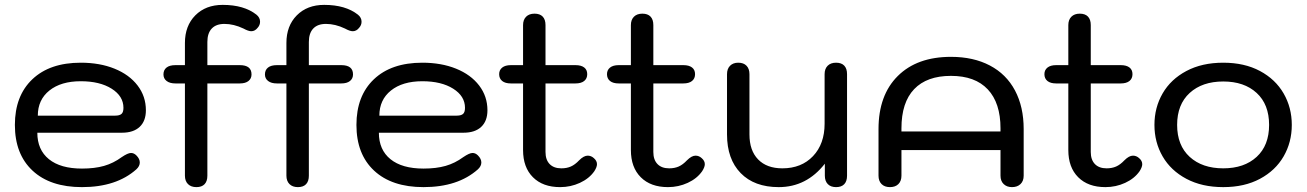

<svg xmlns="http://www.w3.org/2000/svg" viewBox="-20 -757 5357 787"><path d="M41 -245Q41 -364 112.5 -432Q184 -500 311 -500Q389 -500 449.5 -475.5Q510 -451 544 -406.5Q578 -362 578 -305Q578 -261 552.5 -237Q527 -213 480 -213H133Q133 -143 180.5 -104.5Q228 -66 316 -66Q368 -66 406.5 -77Q445 -88 479 -113Q504 -130 517 -130Q529 -130 539 -120Q553 -106 553 -91Q553 -76 539 -63Q457 10 316 10Q186 10 113.5 -57.5Q41 -125 41 -245ZM452 -283Q470 -283 478 -290Q486 -297 486 -315Q486 -363 437.5 -393.5Q389 -424 311 -424Q230 -424 182.5 -386Q135 -348 135 -283Z M1046 -668Q1046 -654 1036 -643Q1025 -629 1010 -629Q998 -629 978 -640Q938 -659 900 -659Q866 -659 848 -640Q830 -621 830 -585V-490H963Q1011 -490 1011 -452Q1011 -435 998.5 -425Q986 -415 963 -415H830V-37Q830 -14 818.5 -2Q807 10 785 10Q763 10 750.5 -2.5Q738 -15 738 -37V-415H699Q676 -415 663 -425Q650 -435 650 -452Q650 -470 662.5 -480Q675 -490 699 -490H738V-581Q738 -651 780.5 -694Q823 -737 893 -737Q980 -737 1031 -697Q1046 -685 1046 -668Z M1462 -668Q1462 -654 1452 -643Q1441 -629 1426 -629Q1414 -629 1394 -640Q1354 -659 1316 -659Q1282 -659 1264 -640Q1246 -621 1246 -585V-490H1379Q1427 -490 1427 -452Q1427 -435 1414.5 -425Q1402 -415 1379 -415H1246V-37Q1246 -14 1234.5 -2Q1223 10 1201 10Q1179 10 1166.5 -2.5Q1154 -15 1154 -37V-415H1115Q1092 -415 1079 -425Q1066 -435 1066 -452Q1066 -470 1078.5 -480Q1091 -490 1115 -490H1154V-581Q1154 -651 1196.5 -694Q1239 -737 1309 -737Q1396 -737 1447 -697Q1462 -685 1462 -668Z M1441 -245Q1441 -364 1512.5 -432Q1584 -500 1711 -500Q1789 -500 1849.5 -475.5Q1910 -451 1944 -406.5Q1978 -362 1978 -305Q1978 -261 1952.5 -237Q1927 -213 1880 -213H1533Q1533 -143 1580.5 -104.5Q1628 -66 1716 -66Q1768 -66 1806.5 -77Q1845 -88 1879 -113Q1904 -130 1917 -130Q1929 -130 1939 -120Q1953 -106 1953 -91Q1953 -76 1939 -63Q1857 10 1716 10Q1586 10 1513.5 -57.5Q1441 -125 1441 -245ZM1852 -283Q1870 -283 1878 -290Q1886 -297 1886 -315Q1886 -363 1837.5 -393.5Q1789 -424 1711 -424Q1630 -424 1582.5 -386Q1535 -348 1535 -283Z M2427 -84Q2427 -72 2416 -55Q2395 -25 2357 -7.5Q2319 10 2276 10Q2205 10 2164.5 -30.5Q2124 -71 2124 -142V-415H2074Q2051 -415 2038.5 -425Q2026 -435 2026 -453Q2026 -470 2038.5 -480Q2051 -490 2074 -490H2124V-654Q2124 -676 2136.5 -688.5Q2149 -701 2171 -701Q2193 -701 2204.5 -689Q2216 -677 2216 -654V-490H2339Q2362 -490 2374.5 -480.5Q2387 -471 2387 -453Q2387 -435 2374.5 -425Q2362 -415 2339 -415H2216V-134Q2216 -102 2233 -84.5Q2250 -67 2281 -67Q2303 -67 2320 -74.5Q2337 -82 2354 -100Q2373 -119 2389 -119Q2403 -119 2414 -109Q2427 -98 2427 -84Z M2869 -84Q2869 -72 2858 -55Q2837 -25 2799 -7.5Q2761 10 2718 10Q2647 10 2606.5 -30.5Q2566 -71 2566 -142V-415H2516Q2493 -415 2480.5 -425Q2468 -435 2468 -453Q2468 -470 2480.5 -480Q2493 -490 2516 -490H2566V-654Q2566 -676 2578.5 -688.5Q2591 -701 2613 -701Q2635 -701 2646.5 -689Q2658 -677 2658 -654V-490H2781Q2804 -490 2816.5 -480.5Q2829 -471 2829 -453Q2829 -435 2816.5 -425Q2804 -415 2781 -415H2658V-134Q2658 -102 2675 -84.5Q2692 -67 2723 -67Q2745 -67 2762 -74.5Q2779 -82 2796 -100Q2815 -119 2831 -119Q2845 -119 2856 -109Q2869 -98 2869 -84Z M2960 -206V-453Q2960 -475 2972.5 -487.5Q2985 -500 3006 -500Q3028 -500 3040 -487.5Q3052 -475 3052 -453V-206Q3052 -140 3087.5 -103.5Q3123 -67 3187 -67Q3265 -67 3312.5 -117Q3360 -167 3360 -250V-453Q3360 -475 3372.5 -487.5Q3385 -500 3407 -500Q3429 -500 3440.5 -488Q3452 -476 3452 -453V-37Q3452 -14 3440.5 -2Q3429 10 3407 10Q3385 10 3373 -2.5Q3361 -15 3361 -37V-86Q3286 10 3172 10Q3072 10 3016 -47.5Q2960 -105 2960 -206Z M3581 -37V-228Q3581 -367 3660 -445.5Q3739 -524 3878 -524Q3970 -524 4037.5 -488.5Q4105 -453 4140.5 -386Q4176 -319 4176 -228V-37Q4176 -15 4163 -2.5Q4150 10 4128 10Q4107 10 4094 -2.5Q4081 -15 4081 -37V-142H3675V-37Q3675 -15 3662.5 -2.5Q3650 10 3628 10Q3606 10 3593.5 -2.5Q3581 -15 3581 -37ZM4081 -218V-231Q4081 -335 4029 -390.5Q3977 -446 3878 -446Q3779 -446 3727 -391.5Q3675 -337 3675 -231V-218Z M4662 -84Q4662 -72 4651 -55Q4630 -25 4592 -7.5Q4554 10 4511 10Q4440 10 4399.5 -30.5Q4359 -71 4359 -142V-415H4309Q4286 -415 4273.5 -425Q4261 -435 4261 -453Q4261 -470 4273.5 -480Q4286 -490 4309 -490H4359V-654Q4359 -676 4371.5 -688.5Q4384 -701 4406 -701Q4428 -701 4439.5 -689Q4451 -677 4451 -654V-490H4574Q4597 -490 4609.5 -480.5Q4622 -471 4622 -453Q4622 -435 4609.5 -425Q4597 -415 4574 -415H4451V-134Q4451 -102 4468 -84.5Q4485 -67 4516 -67Q4538 -67 4555 -74.5Q4572 -82 4589 -100Q4608 -119 4624 -119Q4638 -119 4649 -109Q4662 -98 4662 -84Z M4712 -245Q4712 -316 4745.5 -374Q4779 -432 4843 -466Q4907 -500 4994 -500Q5081 -500 5144.5 -466Q5208 -432 5241.5 -374Q5275 -316 5275 -245Q5275 -174 5241.5 -116Q5208 -58 5144.5 -24Q5081 10 4994 10Q4907 10 4843 -24Q4779 -58 4745.5 -116Q4712 -174 4712 -245ZM5182 -245Q5182 -329 5131 -376Q5080 -423 4994 -423Q4908 -423 4856.5 -376Q4805 -329 4805 -245Q4805 -161 4856.5 -114Q4908 -67 4994 -67Q5080 -67 5131 -114Q5182 -161 5182 -245Z"/></svg>

Font: Kodchasan Medium
Style: Regular
Weight: 500
Designer: Katatrad Aksorn Co.,Ltd.
Foundry: Cadson Demak Co.,Ltd.
Version: Version 1.000; ttfautohint (v1.6)